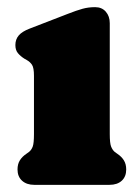

<svg xmlns="http://www.w3.org/2000/svg" viewBox="-20 -517 392 537"><path d="M287 -452V-142Q287 -116.5 290.8 -107Q294.5 -97.5 301 -92L308 -87Q320 -79 326.5 -68.5Q333 -58 333 -43Q333 -23 320.5 -11.5Q308 0 286 0H76Q54.5 0 41.8 -11.5Q29 -23 29 -43Q29 -58 35.5 -68.5Q42 -79 54 -87L61 -92Q68 -97.5 71.5 -107Q75 -116.5 75 -142V-305Q75 -327.5 69.5 -335.8Q64 -344 55 -349L48 -353Q37 -360 30 -368.5Q23 -377 23 -391Q23 -407 32.5 -418Q42 -429 63 -437L169 -478Q194.5 -488 211 -492.5Q227.5 -497 246 -497Q265 -497 276 -484.2Q287 -471.5 287 -452Z"/></svg>

Font: Fraunces SuperSoft Wonky
Style: Regular
Weight: 900
Version: Version 1.000;[b76b70a41]